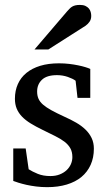

<svg xmlns="http://www.w3.org/2000/svg" viewBox="-20 -753 438 785"><path d="M363.8 -145Q363.8 -108.4 350.6 -79.1Q337.4 -49.8 313 -29.5Q288.6 -9.3 252.9 1.5Q217.3 12.2 172.9 12.2Q149.9 12.2 128.2 9.5Q106.4 6.8 88.1 2.7Q69.8 -1.5 55.7 -5.9Q41.5 -10.3 34.2 -13.2V-146H85L97.2 -61Q112.3 -51.3 134.5 -42.2Q156.7 -33.2 186 -33.2Q207.5 -33.2 224.1 -39.8Q240.7 -46.4 252.2 -57.1Q263.7 -67.9 269.8 -81.8Q275.9 -95.7 275.9 -110.8Q275.9 -131.8 267.6 -146.7Q259.3 -161.6 243.7 -173.6Q228 -185.5 205.3 -196.8Q182.6 -208 153.8 -222.2Q126.5 -235.4 105.5 -248.3Q84.5 -261.2 70.1 -276.1Q55.7 -291 48.3 -308.8Q41 -326.7 41 -349.1Q41 -382.3 53 -409.2Q64.9 -436 87.9 -454.8Q110.8 -473.6 144.3 -483.9Q177.7 -494.1 221.2 -494.1Q243.2 -494.1 263.2 -491.7Q283.2 -489.3 299.8 -485.8Q316.4 -482.4 329.1 -478.5Q341.8 -474.6 349.1 -471.2V-353H296.9L289.1 -422.9Q278.3 -431.2 257.3 -438.5Q236.3 -445.8 212.9 -445.8Q171.4 -445.8 151.6 -427Q131.8 -408.2 131.8 -378.9Q131.8 -361.8 137.5 -349.1Q143.1 -336.4 156 -325.2Q168.9 -314 190.2 -302.2Q211.4 -290.5 243.2 -275.9Q269.5 -264.2 291.5 -251.5Q313.5 -238.8 329.6 -223.1Q345.7 -207.5 354.7 -188.5Q363.8 -169.4 363.8 -145ZM353 -688Q353 -674.3 346.4 -664.6Q339.8 -654.8 330.1 -647.9L177.7 -550.8H121.1L253.9 -706.1Q259.8 -712.4 264.6 -717.5Q269.5 -722.7 275.4 -726.1Q281.2 -729.5 288.8 -731.2Q296.4 -732.9 307.1 -732.9Q320.3 -732.9 329.1 -728.8Q337.9 -724.6 343.3 -718.3Q348.6 -711.9 350.8 -703.9Q353 -695.8 353 -688Z"/></svg>

Font: Charis SIL Viet
Style: Regular
Weight: 400
Foundry: SIL International
Version: Version 5.000